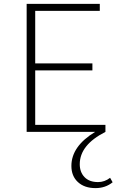

<svg xmlns="http://www.w3.org/2000/svg" viewBox="-20 -678 620 987"><path d="M546 236 559 259Q522 289 471 289Q414 289 380.5 258Q347 227 347 175Q347 74 469 0H117V-658H493V-622H161V-352H455V-316H161V-36H522V0Q390 67 390 166Q390 207 414.5 232.5Q439 258 484 258Q518 258 546 236Z"/></svg>

Font: EauTestInfant Light
Style: Regular
Weight: 300
Designer: Christian Thalmann (Catharsis Fonts)
Version: Version 0.001;PS 000.001;hotconv 1.0.88;makeotf.lib2.5.64775